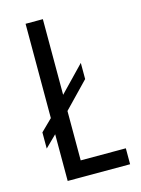

<svg xmlns="http://www.w3.org/2000/svg" viewBox="-108 -763 607 826"><g transform="rotate(-15 195.0 -350.0)"><path d="M166 -291V-71H367V0H89V-208L38 -158V-230L89 -280V-700H166V-363L275 -476V-404Z"/></g></svg>

Font: Bebas Neue Regular
Style: Regular
Weight: 400
Designer: Ryoichi Tsunekawa & LGV (GE)
Foundry: Free Software Foundation, Inc.
Version: Version 1.003 August 13, 2016